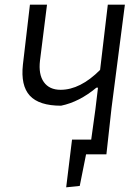

<svg xmlns="http://www.w3.org/2000/svg" viewBox="-20 -660 597 821"><path d="M263 141 288 -63H370L388 -193L399 -285H392Q319 -224 241 -208Q147 -208 107.5 -251Q68 -294 78 -384L108 -640H181L151 -401Q144 -342 167.5 -309Q191 -276 239 -276Q323 -276 408 -361L441 -640H514L457 -199L435 0H348L321 135Z"/></svg>

Font: Alegreya Sans
Style: Italic
Weight: 400
Italic angle: -7°
Designer: Juan Pablo del Peral
Foundry: Huerta Tipografica
Version: Version 2.007